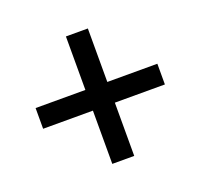

<svg xmlns="http://www.w3.org/2000/svg" viewBox="-97 -738 764 732"><g transform="rotate(-20 285.0 -371.5)"><path d="M240 -113H329V-329H532V-413H329V-630H240V-413H38V-329H240Z"/></g></svg>

Font: Noto Sans CJK TC Medium
Style: Regular
Weight: 500
Designer: Ryoko NISHIZUKA 西塚涼子 (kana, bopomofo & ideographs); Paul D. Hunt (Latin, Greek & Cyrillic); Sandoll Communications 산돌커뮤니
Foundry: Adobe
Version: Version 2.004;hotconv 1.0.118;makeotfexe 2.5.65603